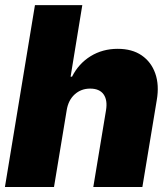

<svg xmlns="http://www.w3.org/2000/svg" viewBox="-27 -748 673 768"><path d="M239.7 -306.6 189 0H-7.3L112.8 -727.5H302.2L255.4 -441.4H261.2Q287.6 -493.7 335.4 -523.2Q383.3 -552.7 443.8 -552.7Q501.5 -552.7 539.8 -526.4Q578.1 -500 594.2 -453.9Q610.4 -407.7 600.1 -347.7L542.5 0H346.2L397 -306.6Q403.8 -347.2 387.5 -370.4Q371.1 -393.6 333.5 -393.6Q297.4 -393.6 271.7 -370.4Q246.1 -347.2 239.7 -306.6Z"/></svg>

Font: Inter Tight Black
Style: Italic
Weight: 900
Italic angle: -9.39999°
Designer: Rasmus Andersson
Foundry: rsms
Version: Version 3.004; ttfautohint (v1.8.4.7-5d5b)